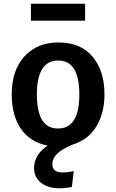

<svg xmlns="http://www.w3.org/2000/svg" viewBox="-20 -772 624 1031"><path d="M437 -661H146V-752H437ZM299 239Q238 239 200.5 209.5Q163 180 163 130Q163 58 236 10Q142 -8 92.5 -80Q43 -152 43 -265Q43 -395 111.5 -469.5Q180 -544 293 -544Q414 -544 477.5 -467.5Q541 -391 541 -265Q541 -166 498 -94Q455 -22 371 4Q311 29 286 54.5Q261 80 261 108Q261 154 315 154Q344 154 376 147L366 232Q331 239 299 239ZM292 -82Q406 -82 406 -265Q406 -447 293 -447Q178 -447 178 -265Q178 -175 205.5 -128.5Q233 -82 292 -82Z"/></svg>

Font: Trujillo Medium
Style: Regular
Weight: 500
Designer: Fira Sans original fonts by bBox Type GmbH, Carrois Corporate GbR, & Edenspiekermann AG / Changes by Cristiano Sobral
Foundry: Fira Sans original fonts by bBox Type GmbH, Carrois Corporate GbR, & Edenspiekermann AG / Changes by Cristiano Sobral
Version: Version 4.301;October 17, 2021;FontCreator 14.0.0.2814 64-bi